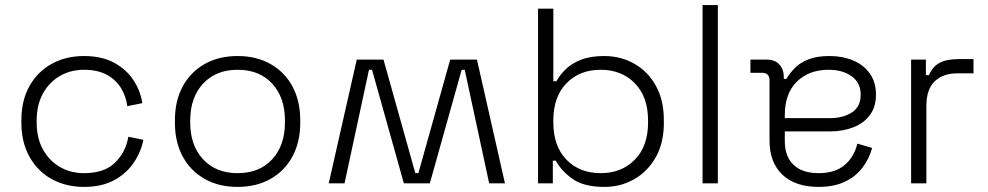

<svg xmlns="http://www.w3.org/2000/svg" viewBox="-20 -720 3879 754"><path d="M64 -238V-248Q64 -326 96 -382.5Q128 -439 183.5 -469.5Q239 -500 310 -500Q380 -500 428.5 -473.5Q477 -447 504.5 -404.5Q532 -362 539 -315L480 -303Q475 -342 455 -374.5Q435 -407 399 -426.5Q363 -446 310 -446Q257 -446 215 -421.5Q173 -397 148.5 -352.5Q124 -308 124 -247V-239Q124 -178 148.5 -133.5Q173 -89 215 -64.5Q257 -40 310 -40Q390 -40 432 -81.5Q474 -123 484 -183L543 -171Q534 -124 505.5 -81.5Q477 -39 428.5 -12.5Q380 14 310 14Q239 14 183.5 -16.5Q128 -47 96 -104Q64 -161 64 -238Z M667 -237V-249Q667 -324 697.5 -380.5Q728 -437 783.5 -468.5Q839 -500 913 -500Q987 -500 1042.5 -468.5Q1098 -437 1128.5 -380.5Q1159 -324 1159 -249V-237Q1159 -162 1128.5 -105.5Q1098 -49 1042.5 -17.5Q987 14 913 14Q839 14 783.5 -17.5Q728 -49 697.5 -105.5Q667 -162 667 -237ZM1099 -239V-247Q1099 -337 1049 -391.5Q999 -446 913 -446Q828 -446 777.5 -391.5Q727 -337 727 -247V-239Q727 -149 777.5 -94.5Q828 -40 913 -40Q999 -40 1049 -94.5Q1099 -149 1099 -239Z M1853 -486 1963 0H1901L1805 -446H1793L1668 0H1566L1441 -446H1429L1333 0H1271L1381 -486H1486L1611 -40H1623L1748 -486Z M2153 -686V-401H2165Q2178 -425 2201.5 -448Q2225 -471 2262 -485.5Q2299 -500 2353 -500Q2418 -500 2471.5 -469.5Q2525 -439 2556 -382.5Q2587 -326 2587 -249V-237Q2587 -159 2555.5 -103Q2524 -47 2471 -16.5Q2418 14 2353 14Q2273 14 2228.5 -17.5Q2184 -49 2163 -89H2151V0H2093V-686ZM2153 -247V-239Q2153 -146 2204.5 -93Q2256 -40 2339 -40Q2421 -40 2473 -93Q2525 -146 2525 -239V-247Q2525 -340 2473 -393Q2421 -446 2339 -446Q2256 -446 2204.5 -393Q2153 -340 2153 -247Z M2739 0V-700H2799V0Z M3420 -349Q3420 -300 3396 -268Q3372 -236 3331 -220Q3290 -204 3240 -204H3062V-165Q3062 -106 3096 -73Q3130 -40 3195 -40Q3259 -40 3296.5 -71.5Q3334 -103 3347 -156L3405 -139Q3393 -96 3367 -61.5Q3341 -27 3298 -6.5Q3255 14 3195 14Q3103 14 3052.5 -34Q3002 -82 3002 -168V-404Q3002 -434 2974 -434H2927V-486H2991Q3022 -486 3040 -467.5Q3058 -449 3058 -417V-410H3068Q3081 -432 3101.5 -453Q3122 -474 3155 -487Q3188 -500 3238 -500Q3289 -500 3330.5 -482.5Q3372 -465 3396 -431Q3420 -397 3420 -349ZM3062 -268V-256H3239Q3291 -256 3325.5 -278.5Q3360 -301 3360 -348Q3360 -395 3324.5 -420.5Q3289 -446 3234 -446Q3157 -446 3109.5 -399.5Q3062 -353 3062 -268Z M3558 0V-486H3616V-425H3628Q3642 -458 3669.5 -473Q3697 -488 3746 -488H3803V-432H3739Q3684 -432 3651 -401Q3618 -370 3618 -304V0Z"/></svg>

Font: Space 7353
Style: Regular
Weight: 400
Designer: Christine Claussen + Ruben Lyon  (Space 7353)
Version: Version 1.000;FEAKit 1.0